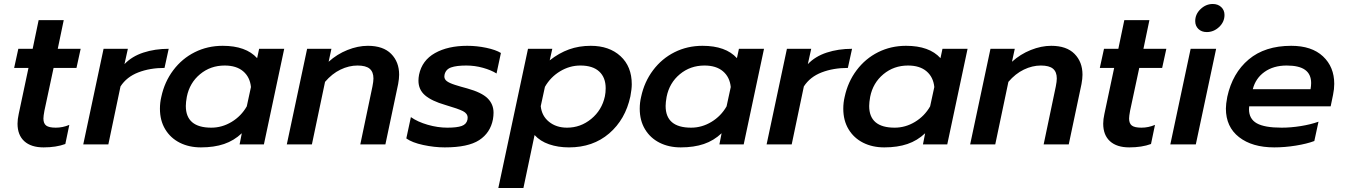

<svg xmlns="http://www.w3.org/2000/svg" viewBox="-20 -725 6751 964"><path d="M68 -104Q68 -126 74 -153L123 -384H51L72 -480H144L174 -624H300L270 -480H385L364 -384H249L203 -169Q198 -142 198 -130Q198 -105 212 -94.5Q226 -84 260 -84Q295 -84 328 -98L308 -2Q262 15 199 15Q136 15 102 -16Q68 -47 68 -104Z M500 -480H622L605 -403Q642 -442 700 -461Q758 -480 827 -480L806 -384Q733 -384 674.5 -361.5Q616 -339 585 -291L524 0H398Z M783 -179Q783 -210 790 -239Q806 -314 850 -372.5Q894 -431 958 -463Q1022 -495 1098 -495Q1215 -495 1271 -433L1281 -480H1407L1305 0H1183L1194 -56Q1155 -19 1105 -2Q1055 15 989 15Q929 15 882.5 -8.5Q836 -32 809.5 -76Q783 -120 783 -179ZM1219 -191 1240 -288Q1235 -338 1201 -367Q1167 -396 1108 -396Q1037 -396 984.5 -352.5Q932 -309 918 -239Q913 -211 913 -193Q913 -84 1041 -84Q1095 -84 1143 -113Q1191 -142 1219 -191Z M1522 -480H1644L1630 -415Q1672 -453 1724.5 -474Q1777 -495 1827 -495Q1904 -495 1944 -454.5Q1984 -414 1984 -350Q1984 -330 1979 -303L1915 0H1789L1850 -291Q1855 -316 1855 -331Q1855 -364 1836 -380Q1817 -396 1775 -396Q1732 -396 1689.5 -375.5Q1647 -355 1612 -314L1546 0H1420Z M2020 -30 2043 -137Q2077 -113 2127.5 -98.5Q2178 -84 2226 -84Q2274 -84 2298 -92.5Q2322 -101 2327 -124Q2328 -128 2328 -134Q2328 -155 2304.5 -167Q2281 -179 2216 -198Q2147 -218 2114 -246.5Q2081 -275 2081 -320Q2081 -334 2084 -350Q2099 -422 2164 -458.5Q2229 -495 2326 -495Q2374 -495 2421.5 -485Q2469 -475 2495 -459L2473 -356Q2446 -373 2405 -384.5Q2364 -396 2321 -396Q2272 -396 2245 -386.5Q2218 -377 2212 -350Q2211 -347 2211 -341Q2211 -327 2223.5 -317.5Q2236 -308 2264 -299Q2292 -290 2326 -281Q2398 -261 2428 -231.5Q2458 -202 2458 -159Q2458 -144 2455 -126Q2442 -58 2386 -21.5Q2330 15 2213 15Q2161 15 2105 3Q2049 -9 2020 -30Z M2631 -480H2753L2740 -422Q2787 -459 2837 -477Q2887 -495 2946 -495Q3039 -495 3095.5 -443Q3152 -391 3152 -302Q3152 -278 3145 -241Q3120 -125 3038.5 -55Q2957 15 2837 15Q2782 15 2737 -0.5Q2692 -16 2664 -47L2608 219H2482ZM3017 -241Q3021 -260 3021 -282Q3021 -336 2988.5 -366Q2956 -396 2894 -396Q2840 -396 2792 -367Q2744 -338 2716 -289L2695 -192Q2700 -143 2736.5 -113.5Q2773 -84 2827 -84Q2895 -84 2948.5 -128Q3002 -172 3017 -241Z M3192 -179Q3192 -210 3199 -239Q3215 -314 3259 -372.5Q3303 -431 3367 -463Q3431 -495 3507 -495Q3624 -495 3680 -433L3690 -480H3816L3714 0H3592L3603 -56Q3564 -19 3514 -2Q3464 15 3398 15Q3338 15 3291.5 -8.5Q3245 -32 3218.5 -76Q3192 -120 3192 -179ZM3628 -191 3649 -288Q3644 -338 3610 -367Q3576 -396 3517 -396Q3446 -396 3393.5 -352.5Q3341 -309 3327 -239Q3322 -211 3322 -193Q3322 -84 3450 -84Q3504 -84 3552 -113Q3600 -142 3628 -191Z M3931 -480H4053L4036 -403Q4073 -442 4131 -461Q4189 -480 4258 -480L4237 -384Q4164 -384 4105.5 -361.5Q4047 -339 4016 -291L3955 0H3829Z M4214 -179Q4214 -210 4221 -239Q4237 -314 4281 -372.5Q4325 -431 4389 -463Q4453 -495 4529 -495Q4646 -495 4702 -433L4712 -480H4838L4736 0H4614L4625 -56Q4586 -19 4536 -2Q4486 15 4420 15Q4360 15 4313.5 -8.5Q4267 -32 4240.5 -76Q4214 -120 4214 -179ZM4650 -191 4671 -288Q4666 -338 4632 -367Q4598 -396 4539 -396Q4468 -396 4415.5 -352.5Q4363 -309 4349 -239Q4344 -211 4344 -193Q4344 -84 4472 -84Q4526 -84 4574 -113Q4622 -142 4650 -191Z M4953 -480H5075L5061 -415Q5103 -453 5155.5 -474Q5208 -495 5258 -495Q5335 -495 5375 -454.5Q5415 -414 5415 -350Q5415 -330 5410 -303L5346 0H5220L5281 -291Q5286 -316 5286 -331Q5286 -364 5267 -380Q5248 -396 5206 -396Q5163 -396 5120.5 -375.5Q5078 -355 5043 -314L4977 0H4851Z M5519 -104Q5519 -126 5525 -153L5574 -384H5502L5523 -480H5595L5625 -624H5751L5721 -480H5836L5815 -384H5700L5654 -169Q5649 -142 5649 -130Q5649 -105 5663 -94.5Q5677 -84 5711 -84Q5746 -84 5779 -98L5759 -2Q5713 15 5650 15Q5587 15 5553 -16Q5519 -47 5519 -104Z M5981 -619Q5981 -654 6008 -679.5Q6035 -705 6069 -705Q6095 -705 6111.5 -689.5Q6128 -674 6128 -650Q6128 -615 6101 -589.5Q6074 -564 6039 -564Q6013 -564 5997 -579.5Q5981 -595 5981 -619ZM5958 -480H6086L5984 0H5856Z M6135 -180Q6135 -202 6142 -239Q6168 -358 6249.5 -426.5Q6331 -495 6463 -495Q6566 -495 6622.5 -442Q6679 -389 6679 -304Q6679 -278 6673 -249L6661 -191H6252L6251 -177Q6251 -128 6290 -106Q6329 -84 6415 -84Q6461 -84 6511 -92Q6561 -100 6600 -114L6579 -17Q6542 -3 6486.5 6Q6431 15 6378 15Q6267 15 6201 -36.5Q6135 -88 6135 -180ZM6560 -277Q6563 -294 6563 -308Q6563 -352 6533 -374Q6503 -396 6440 -396Q6374 -396 6329 -364Q6284 -332 6270 -277Z"/></svg>

Font: Prompt Medium
Style: Italic
Weight: 500
Italic angle: -12°
Designer: Katatrad Team
Foundry: CadsonDemak
Version: Version 1.001